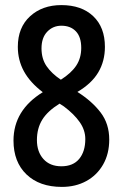

<svg xmlns="http://www.w3.org/2000/svg" viewBox="-20 -722 481 754"><path d="M221 -702Q300 -702 346 -658.5Q392 -615 392 -538Q392 -482 366 -438Q340 -394 284 -361Q341 -325 375 -280.5Q409 -236 409 -174Q409 -118 385 -76Q361 -34 319 -11Q277 12 223 12Q135 12 84 -37Q33 -86 33 -170Q33 -289 148 -360Q98 -398 74 -442Q50 -486 50 -538Q50 -614 98 -658Q146 -702 221 -702ZM221 -621Q188 -621 165.5 -597.5Q143 -574 143 -532Q143 -491 163 -462Q183 -433 219 -409Q260 -435 279.5 -464.5Q299 -494 299 -534Q299 -577 278 -599Q257 -621 221 -621ZM125 -172Q125 -126 150.5 -97.5Q176 -69 221 -69Q267 -69 291 -98Q315 -127 315 -176Q315 -211 293 -242.5Q271 -274 231 -304L214 -315Q167 -286 146 -252Q125 -218 125 -172Z"/></svg>

Font: Noto Sans Kannada ExtraCondensed Medium
Style: Regular
Weight: 500
Width: 2
Designer: Jelle Bosma - Monotype Design Team
Foundry: Monotype Imaging Inc.
Version: Version 2.005; ttfautohint (v1.8.4.7-5d5b)